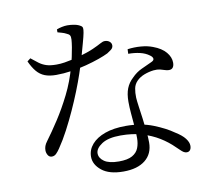

<svg xmlns="http://www.w3.org/2000/svg" viewBox="-88 -892 1176 1039"><g transform="rotate(-10 500.0 -372.0)"><path d="M509 44Q431 44 390 11Q349 -22 349 -65Q349 -103 375 -133Q401 -163 448.5 -180Q496 -197 563 -197Q647 -197 712.5 -171Q778 -145 820 -115Q856 -93 872.5 -71.5Q889 -50 889 -31Q889 -16 882.5 -7.5Q876 1 864 1Q855 1 847 -4Q839 -9 830.5 -17.5Q822 -26 811 -36Q778 -69 736.5 -94.5Q695 -120 643.5 -135.5Q592 -151 526 -151Q458 -151 422.5 -127.5Q387 -104 387 -77Q387 -51 413.5 -32.5Q440 -14 494 -14Q542 -14 567.5 -28.5Q593 -43 602.5 -67.5Q612 -92 612 -121Q612 -155 609 -190Q606 -225 603 -259Q600 -293 600 -323Q600 -366 611.5 -395.5Q623 -425 648 -448Q672 -473 702.5 -487Q733 -501 759 -513Q775 -520 773.5 -530Q772 -540 759 -549Q738 -565 708 -572Q678 -579 644 -579L645 -604Q682 -609 718.5 -606Q755 -603 783 -592Q829 -575 852 -547.5Q875 -520 875 -490Q875 -473 868 -463.5Q861 -454 846 -454Q835 -454 824 -458Q813 -462 798.5 -465.5Q784 -469 763 -467Q737 -464 712 -454.5Q687 -445 670 -428Q653 -411 648.5 -388Q644 -365 645 -338Q646 -320 650.5 -288.5Q655 -257 660 -220Q665 -183 668.5 -147.5Q672 -112 672 -87Q672 -25 629 9.5Q586 44 509 44ZM141 -103Q127 -103 119.5 -115.5Q112 -128 112 -142Q112 -154 116 -165.5Q120 -177 130 -190Q162 -233 199.5 -290.5Q237 -348 271.5 -417Q306 -486 327 -564Q334 -588 340 -615Q346 -642 350 -667Q354 -692 355 -708Q356 -724 351.5 -731.5Q347 -739 334 -744Q323 -750 310 -753.5Q297 -757 287 -760V-776Q299 -781 315.5 -784.5Q332 -788 346 -788Q366 -788 386 -784Q406 -780 419 -771Q426 -767 427.5 -759Q429 -751 425.5 -732.5Q422 -714 412.5 -680Q403 -646 387 -588Q378 -559 364 -517.5Q350 -476 330.5 -427Q311 -378 288 -327.5Q265 -277 239.5 -228.5Q214 -180 186 -139Q176 -124 165.5 -113.5Q155 -103 141 -103ZM241 -534Q204 -534 178.5 -544Q153 -554 134.5 -576Q116 -598 100 -633L118 -647Q140 -629 157.5 -616Q175 -603 196.5 -596Q218 -589 252 -589Q274 -589 296.5 -592.5Q319 -596 338.5 -600.5Q358 -605 371 -608Q430 -625 460 -638.5Q490 -652 505 -660.5Q520 -669 530 -669Q546 -669 556.5 -660.5Q567 -652 567 -639Q567 -625 554 -615.5Q541 -606 533 -601Q513 -591 480.5 -579.5Q448 -568 408 -557.5Q368 -547 325 -540.5Q282 -534 241 -534Z"/></g></svg>

Font: Noto Serif JP
Style: Regular
Weight: 400
Designer: Ryoko NISHIZUKA  (kana & ideographs); Frank Grießhammer (Latin, Greek & Cyrillic); Wenlong ZHANG  (bopomofo); Sandoll Co
Foundry: Adobe
Version: Version 2.003-H1;hotconv 1.1.1;makeotfexe 2.6.0